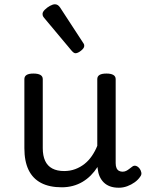

<svg xmlns="http://www.w3.org/2000/svg" viewBox="-20 -859 685 898"><path d="M269 17Q211 17 172 -3.5Q133 -24 113.5 -64.5Q94 -105 94 -166V-489Q94 -502 104.5 -508.5Q115 -515 136 -515Q158 -515 169 -508.5Q180 -502 180 -489V-166Q180 -131 191 -107Q202 -83 224.5 -71Q247 -59 280 -59Q308 -59 332 -68Q356 -77 375.5 -92.5Q395 -108 410 -130Q425 -152 435 -177V-489Q435 -502 445.5 -508.5Q456 -515 478 -515Q499 -515 510 -508.5Q521 -502 521 -489V-96Q521 -82 525 -73Q529 -64 536.5 -60Q544 -56 553 -56Q562 -56 569.5 -59.5Q577 -63 584.5 -69Q592 -75 599 -80Q607 -86 616.5 -83Q626 -80 634 -69Q639 -62 641 -52Q643 -42 636 -33Q626 -18 610 -6.5Q594 5 575 12Q556 19 536 19Q512 19 494.5 12.5Q477 6 465 -6Q453 -18 446 -34Q439 -50 437 -69L436 -78Q422 -56 404.5 -38.5Q387 -21 366 -8.5Q345 4 320.5 10.5Q296 17 269 17ZM333 -610Q329 -610 324.5 -613Q320 -616 314 -623L191 -770Q184 -778 181.5 -782.5Q179 -787 179 -794Q179 -803 189.5 -813.5Q200 -824 213.5 -831.5Q227 -839 237 -839Q251 -839 261 -824L368 -660Q373 -653 373.5 -650Q374 -647 374 -644Q374 -634 359 -622Q344 -610 333 -610Z"/></svg>

Font: Playwrite FR Trad
Style: Regular
Weight: 400
Designer: Veronika Burian, José Scaglione
Foundry: TypeTogether
Version: Version 1.000